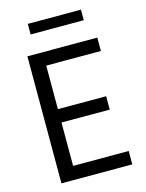

<svg xmlns="http://www.w3.org/2000/svg" viewBox="-124 -909 749 984"><g transform="rotate(-15 250.5 -417.0)"><path d="M453 0H77V-674H448V-603H158V-372H414V-301H158V-71H453ZM404 -778H122V-834H404Z"/></g></svg>

Font: Hind Siliguri
Style: Regular
Weight: 400
Designer: Jyotish Sonowal
Foundry: Indian Type Foundry
Version: Version 1.001;PS 1.0;hotconv 1.0.86;makeotf.lib2.5.63406; tt